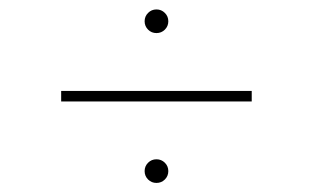

<svg xmlns="http://www.w3.org/2000/svg" viewBox="-20 -492 676 415"><path d="M524.1 -295.5V-272.7H112.2V-295.5ZM318.2 -96.6Q307.5 -96.6 300.1 -104Q292.6 -111.5 292.6 -122.2Q292.6 -132.8 300.1 -140.3Q307.5 -147.7 318.2 -147.7Q328.8 -147.7 336.3 -140.3Q343.8 -132.8 343.8 -122.2Q343.8 -111.5 336.3 -104Q328.8 -96.6 318.2 -96.6ZM318.2 -420.5Q307.5 -420.5 300.1 -427.9Q292.6 -435.4 292.6 -446Q292.6 -456.7 300.1 -464.1Q307.5 -471.6 318.2 -471.6Q328.8 -471.6 336.3 -464.1Q343.8 -456.7 343.8 -446Q343.8 -435.4 336.3 -427.9Q328.8 -420.5 318.2 -420.5Z"/></svg>

Font: Inter UI Thin
Style: Regular
Weight: 100
Designer: Rasmus Andersson
Foundry: rsms
Version: 3.2;8d6f07862